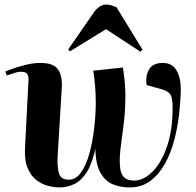

<svg xmlns="http://www.w3.org/2000/svg" viewBox="-20 -808 861 842"><path d="M519 -512Q523 -488 526.5 -454.5Q530 -421 530 -388Q530 -336 525 -288Q520 -240 512 -184Q500 -103 509 -59.5Q518 -16 569 -16Q608 -16 647 -53.5Q686 -91 711.5 -163Q737 -235 737 -337Q737 -379 726.5 -394.5Q716 -410 681 -419L623 -435Q617 -476 634 -504Q651 -532 694 -532Q735 -532 754 -499.5Q773 -467 773 -414Q772 -365 765.5 -307.5Q759 -250 744 -193Q729 -136 703 -89.5Q677 -43 639 -14.5Q601 14 548 14Q510 14 476.5 1Q443 -12 421.5 -48.5Q400 -85 398 -155Q384 -90 360.5 -53Q337 -16 306 -1Q275 14 240 14Q221 14 194.5 8Q168 2 142.5 -16Q117 -34 101.5 -70Q86 -106 90 -166L105 -457Q106 -487 87 -491.5Q68 -496 46 -489L10 -477L3 -494Q18 -501 43.5 -509.5Q69 -518 98.5 -525Q128 -532 157 -532Q217 -532 235.5 -502Q254 -472 251 -424L233 -127Q230 -79 238 -49.5Q246 -20 282 -20Q313 -20 335.5 -52Q358 -84 372 -135Q386 -186 393 -245.5Q400 -305 400 -359Q400 -395 397 -431Q394 -467 389 -498ZM605 -590 596 -581 445 -680 287 -583 279 -591 392 -754Q402 -769 416 -778.5Q430 -788 447 -788Q458 -788 469 -784.5Q480 -781 491 -776Z"/></svg>

Font: Literata 72pt
Style: Bold Italic
Weight: 700
Italic angle: -2°
Designer: Latin by Veronika Burian and Jose Scaglione. Greek by Irene Vlachou. Cyrillic by Vera Evstafieva
Foundry: TypeTogether
Version: Version 3.002